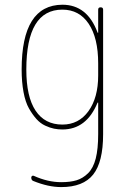

<svg xmlns="http://www.w3.org/2000/svg" viewBox="-20 -550 540 801"><path d="M240.2 -509.8Q89.8 -509.8 89.8 -259.8Q89.8 -146.5 128.4 -88.4Q167 -30.3 240.2 -30.3Q308.6 -30.3 349.1 -86.4Q389.6 -142.6 389.6 -235.4V-285.2Q389.6 -391.6 350.1 -450.7Q310.5 -509.8 240.2 -509.8ZM240.2 -9.8Q222.7 -9.8 205.6 -13.2Q188.5 -16.6 168.5 -25.9Q148.4 -35.2 131.8 -53.7Q115.2 -72.3 100.6 -98.1Q85.9 -124 78.1 -166Q70.3 -208 70.3 -259.8Q70.3 -529.3 240.2 -530.3Q343.8 -530.3 386.7 -415Q386.7 -413.1 388.7 -413.1Q389.6 -413.1 389.6 -414.1V-509.8Q389.6 -519.5 399.9 -519.5Q410.2 -519.5 410.2 -509.8V9.8Q410.2 126 368.7 178.2Q327.1 230.5 235.4 230.5Q181.6 230.5 119.1 205.1Q110.4 202.1 110.4 190.4Q110.4 186.5 113.8 184.1Q117.2 181.6 121.1 183.6Q179.7 210 235.4 210Q273.4 210 299.3 202.1Q325.2 194.3 347.2 172.9Q369.1 151.4 379.4 111.3Q389.6 71.3 389.6 9.8V-121.1Q389.6 -122.1 388.7 -122.1Q386.7 -122.1 386.7 -121.1Q340.8 -9.8 240.2 -9.8Z"/></svg>

Font: Rounded-X Mgen+ 1m thin
Style: Regular
Weight: 100
Designer: [Source Han Sans]
Ryoko NISHIZUKA  (kana & ideographs); Paul D. Hunt (Latin, Greek & Cyrillic); Wenlong ZHANG  (bopomofo
Version: Version 1.059.20150602